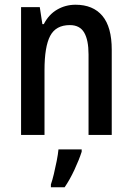

<svg xmlns="http://www.w3.org/2000/svg" viewBox="-20 -570 559 811"><path d="M299 -550Q373 -550 412.5 -503Q452 -456 452 -360V0H354V-340Q354 -401 335.5 -432.5Q317 -464 275 -464Q216 -464 192 -418.5Q168 -373 168 -274V0H69V-540H148L159 -468H165Q186 -509 221.5 -529.5Q257 -550 299 -550ZM325 71Q314 105 294.5 147Q275 189 253 221H195V209Q201 192 207.5 165Q214 138 219.5 110Q225 82 227 61H325Z"/></svg>

Font: Noto Sans Malayalam Condensed Medium
Style: Regular
Weight: 500
Width: 3
Designer: Jelle Bosma - Monotype Design Team
Foundry: Monotype Imaging Inc.
Version: Version 2.104; ttfautohint (v1.8.4.7-5d5b)